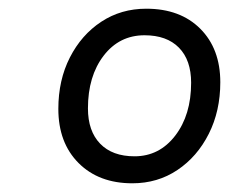

<svg xmlns="http://www.w3.org/2000/svg" viewBox="-20 -675 526 441"><path d="M114 -425Q114 -491 140.5 -543Q167 -595 212.5 -625Q258 -655 316 -655Q394 -655 440 -609Q486 -563 486 -486Q486 -420 459.5 -367.5Q433 -315 387.5 -284.5Q342 -254 284 -254Q207 -254 160.5 -300.5Q114 -347 114 -425ZM419 -485Q419 -537 391 -565.5Q363 -594 312 -594Q254 -594 218 -547Q182 -500 182 -426Q182 -374 210 -345Q238 -316 289 -316Q346 -316 382.5 -363.5Q419 -411 419 -485Z"/></svg>

Font: Overused Grotesk
Style: Italic
Weight: 400
Italic angle: -10°
Version: Version 0.003